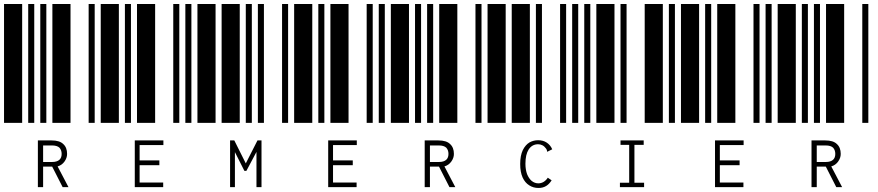

<svg xmlns="http://www.w3.org/2000/svg" viewBox="-20 -610 4360 953"><path d="M0 0V-590H90V0ZM120 0V-590H150V0ZM180 0V-590H210V0ZM240 0V-590H330V0ZM420 0V-590H450V0ZM168 87H236Q276 87 294 105Q313 122 313 154Q313 174 300 192Q287 210 266 216L320 319H291L239 217H194V319H168ZM239 194Q263 194 275 183Q286 173 286 154Q286 135 275 123Q263 112 239 112H194V194Z M480 0V-590H570V0ZM600 0V-590H630V0ZM660 0V-590H750V0ZM840 0V-590H870V0ZM900 0V-590H930V0ZM649 87H791V110H673V186H771V210H673V296H790V319H649Z M960 0V-590H1050V0ZM1080 0V-590H1170V0ZM1200 0V-590H1230V0ZM1260 0V-590H1290V0ZM1380 0V-590H1410V0ZM1122 87H1143L1200 201L1258 87H1278V319H1253V144L1203 238H1193L1146 145V319H1122Z M1440 0V-590H1530V0ZM1560 0V-590H1590V0ZM1620 0V-590H1710V0ZM1800 0V-590H1830V0ZM1860 0V-590H1890V0ZM1609 87H1751V110H1633V186H1731V210H1633V296H1750V319H1609Z M1920 0V-590H2010V0ZM2040 0V-590H2070V0ZM2100 0V-590H2130V0ZM2160 0V-590H2250V0ZM2340 0V-590H2370V0ZM2088 87H2156Q2196 87 2214 105Q2233 122 2233 154Q2233 174 2220 192Q2207 210 2186 216L2240 319H2211L2159 217H2114V319H2088ZM2159 194Q2183 194 2195 183Q2206 173 2206 154Q2206 135 2195 123Q2183 112 2159 112H2114V194Z M2400 0V-590H2490V0ZM2520 0V-590H2610V0ZM2640 0V-590H2670V0ZM2760 0V-590H2790V0ZM2820 0V-590H2850V0ZM2653 323Q2627 323 2607 310Q2586 297 2574 271Q2562 244 2562 204Q2562 162 2575 135Q2588 109 2608 97Q2628 86 2651 86Q2676 86 2694 98Q2712 110 2721 131L2699 142L2696 143L2695 141V138Q2695 134 2690 127Q2682 116 2672 111Q2662 106 2651 106Q2621 106 2604 132Q2588 157 2588 203Q2588 231 2596 254Q2605 276 2619 288Q2634 300 2652 300Q2666 300 2678 293Q2691 285 2699 272L2718 285Q2706 304 2691 313Q2675 323 2653 323Z M2880 0V-590H2910V0ZM2940 0V-590H3030V0ZM3060 0V-590H3090V0ZM3180 0V-590H3270V0ZM3300 0V-590H3330V0ZM3057 297H3103V109H3060V87H3175V109H3129V297H3177V319H3057Z M3360 0V-590H3450V0ZM3480 0V-590H3510V0ZM3540 0V-590H3630V0ZM3720 0V-590H3750V0ZM3780 0V-590H3810V0ZM3529 87H3671V110H3553V186H3651V210H3553V296H3670V319H3529Z M3840 0V-590H3930V0ZM3960 0V-590H3990V0ZM4020 0V-590H4050V0ZM4080 0V-590H4170V0ZM4260 0V-590H4290V0ZM4008 87H4076Q4116 87 4134 105Q4153 122 4153 154Q4153 174 4140 192Q4127 210 4106 216L4160 319H4131L4079 217H4034V319H4008ZM4079 194Q4103 194 4115 183Q4126 173 4126 154Q4126 135 4115 123Q4103 112 4079 112H4034V194Z"/></svg>

Font: Libre Barcode 39 Text
Style: Regular
Weight: 400
Version: Version 1.005; ttfautohint (v1.8.3)